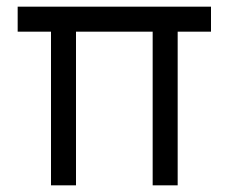

<svg xmlns="http://www.w3.org/2000/svg" viewBox="-20 -556 686 576"><path d="M133 -461H33V-536H613V-461H513V0H438V-461H208V0H133Z"/></svg>

Font: Evergrow Sans 
Style: Regular
Weight: 400
Foundry: 10Web
Version: Version 1.000